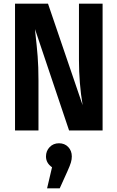

<svg xmlns="http://www.w3.org/2000/svg" viewBox="-20 -712 641 1048"><path d="M540 0H357L171 -553Q173 -539 173 -531Q181 -461 185.5 -404.5Q190 -348 190 -273V0H62V-692H242L431 -138Q411 -258 411 -384V-692H540ZM372 142Q372 158 367 175Q362 192 348 223L306 316H237L264 201Q231 178 231 142Q231 112 251 91Q271 70 302 70Q333 70 352.5 90.5Q372 111 372 142Z"/></svg>

Font: Fira Sans Condensed SemiBold
Style: Regular
Weight: 600
Width: 3
Designer: bBox Type GmbH & Carrois Corporate GbR & Edenspiekermann AG
Foundry: bBox Type GmbH & Carrois Corporate GbR & Edenspiekermann AG
Version: Version 4.301